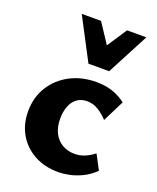

<svg xmlns="http://www.w3.org/2000/svg" viewBox="-136 -793 727 888"><g transform="rotate(20 227.5 -348.5)"><path d="M258 14Q191 14 140 -14Q89 -42 60.5 -91Q32 -140 32 -203Q32 -272 65 -325Q98 -378 155 -408Q212 -438 284 -438Q328 -438 363.5 -426Q399 -414 429 -391L376 -285Q354 -309 328.5 -324.5Q303 -340 273 -340Q244 -340 223.5 -324.5Q203 -309 193 -282Q183 -255 183 -221Q183 -182 197.5 -152.5Q212 -123 239 -107Q266 -91 301 -91Q326 -91 349.5 -100.5Q373 -110 396 -128L434 -56Q405 -28 373.5 -13Q342 2 313 8Q284 14 258 14ZM219 -505 246 -577 334 -711H429L321 -505ZM219 -505 111 -711H206L295 -576L321 -505Z"/></g></svg>

Font: Ysabeau Office ExtraBold
Style: Regular
Weight: 800
Designer: Christian Thalmann (Catharsis Fonts)
Version: Version 2.001;gftools[0.9.30]; featfreeze: tnum,lnum,ss02